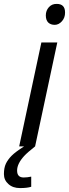

<svg xmlns="http://www.w3.org/2000/svg" viewBox="-70 -754 355 989"><path d="M222.2 -733.9Q265.1 -733.9 265.1 -689.9Q265.6 -663.1 249 -644.5Q232.4 -626 211.9 -626Q191.4 -626 178.7 -637.7Q166 -650.4 166 -674.8Q166 -699.2 181.6 -716.8Q197.3 -734.4 222.2 -733.9ZM51.8 160.2Q70.8 160.2 90.8 155.8V208Q70.3 214.8 33.2 214.8Q-3.9 214.8 -26.4 194.3Q-49.8 173.8 -49.8 142.6Q-49.8 110.4 -39.6 88.9Q-29.3 67.4 -9.8 47.9Q9.8 28.3 54.2 0H28.8L143.1 -535.2H225.1L110.8 0Q70.8 31.7 54.2 49.8Q18.1 89.4 18.1 124.5Q18.1 160.2 51.8 160.2Z"/></svg>

Font: OpenSans-Italic
Style: Italic
Weight: 400
Italic angle: -12°
Foundry: Ascender Corporation
Version: Version 1.10